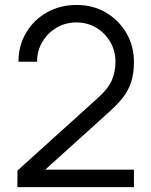

<svg xmlns="http://www.w3.org/2000/svg" viewBox="-20 -755 610 774"><path d="M50 -0.5 50.5 -67.5 376 -361.5Q418 -399.5 431.8 -433.8Q445.5 -468 445.5 -505.5Q445.5 -550 424.5 -586Q403.5 -622 368 -643.2Q332.5 -664.5 288.5 -664.5Q242.5 -664.5 206.5 -642.5Q170.5 -620.5 149.8 -584.5Q129 -548.5 129.5 -506H54.5Q54.5 -571.5 85.5 -623.5Q116.5 -675.5 169.5 -705.2Q222.5 -735 289.5 -735Q355 -735 407.2 -704.2Q459.5 -673.5 489.8 -621.2Q520 -569 520 -505Q520 -460 509.2 -425.8Q498.5 -391.5 475.8 -362.2Q453 -333 418 -302L129 -41L117.5 -71H520V-0.5Z"/></svg>

Font: Manrope ExtraLight
Style: Regular
Weight: 400
Version: Version 4.504